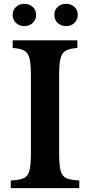

<svg xmlns="http://www.w3.org/2000/svg" viewBox="-20 -980 469 1000"><path d="M36 0V-40Q81 -42 103.5 -52Q126 -62 133.5 -92Q141 -122 141 -184V-586Q141 -643 134.5 -673Q128 -703 107.5 -715.5Q87 -728 46 -730V-770H383V-730Q342 -728 321.5 -715.5Q301 -703 294.5 -673Q288 -643 288 -586V-184Q288 -122 295.5 -92Q303 -62 325.5 -52Q348 -42 393 -40V0ZM46 -903Q46 -928 63.5 -944Q81 -960 106 -960Q133 -960 150.5 -944Q168 -928 168 -903Q168 -877 150.5 -860.5Q133 -844 106 -844Q81 -844 63.5 -860.5Q46 -877 46 -903ZM263 -903Q263 -928 280.5 -944Q298 -960 325 -960Q350 -960 367.5 -944Q385 -928 385 -903Q385 -877 367.5 -860.5Q350 -844 325 -844Q298 -844 280.5 -860.5Q263 -877 263 -903Z"/></svg>

Font: Libre Baskerville
Style: Bold
Weight: 700
Designer: Pablo Impallari, Rodrigo Fuenzalida
Foundry: Pablo Impallari, Rodrigo Fuenzalida
Version: Version 1.051; ttfautohint (v1.8.4.7-5d5b)